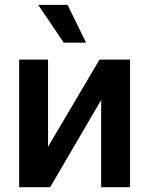

<svg xmlns="http://www.w3.org/2000/svg" viewBox="-20 -778 621 798"><path d="M393.6 -530.3H520.5V0H400.4V-362.3L188.5 0H59.6V-530.3H179.7V-168ZM138.7 -757.8H260.7L337.9 -600.6H245.1Z"/></svg>

Font: Pretendard JP SemiBold
Style: Regular
Weight: 600
Designer: Base glyphs from Inter by Rasmus Andersson; Hangeul glyphs from Noto Sans CJK(Source Han Sans) by Jang Soo-young and Kan
Foundry: Kil Hyung-jin
Version: Version 1.309